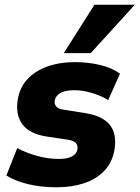

<svg xmlns="http://www.w3.org/2000/svg" viewBox="-20 -782 591 813"><path d="M7 0ZM221 11Q153 11 98 -2.5Q43 -16 7 -39L53 -155Q90 -135 136.5 -122Q183 -109 229 -109Q266 -109 285.5 -120Q305 -131 308 -150Q313 -183 270 -190L177 -204Q105 -215 75 -255.5Q45 -296 55 -359Q63 -411 96 -446.5Q129 -482 181 -500.5Q233 -519 296 -519Q353 -519 403.5 -507Q454 -495 488 -470L438 -358Q410 -376 370.5 -388Q331 -400 296 -400Q254 -400 234.5 -387.5Q215 -375 212 -357Q209 -343 217.5 -332Q226 -321 247 -318L341 -303Q486 -281 465 -150Q456 -95 422.5 -59.5Q389 -24 337 -6.5Q285 11 221 11ZM250 -557 380 -762H551L364 -557Z"/></svg>

Font: Winston ExtraBold
Style: Italic
Weight: 800
Italic angle: -9°
Designer: Original fonts by Vernon Adams / Changes by Cristiano Sobral
Foundry: Original fonts by Vernon Adams / Changes by Cristiano Sobral
Version: Version 2.503;July 17, 2020;FontCreator 13.0.0.2655 64-bit